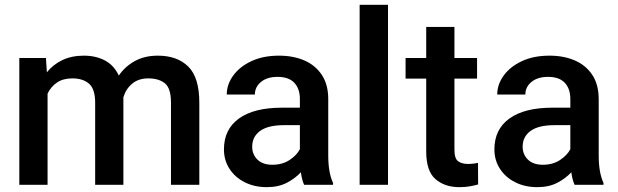

<svg xmlns="http://www.w3.org/2000/svg" viewBox="-20 -770 2577 800"><path d="M281.7 -443.4Q242.7 -443.4 217.3 -426Q191.9 -408.7 178.2 -379.9V0H60.5V-528.3H171.4L175.3 -468.8Q201.7 -501.5 240.2 -519.8Q278.8 -538.1 329.6 -538.1Q378.9 -538.1 416.7 -518.3Q454.6 -498.5 475.1 -455.1Q500.5 -492.7 541.5 -515.4Q582.5 -538.1 637.7 -538.1Q718.3 -538.1 764.4 -492.7Q810.5 -447.3 810.5 -341.8V0H692.4V-342.3Q692.4 -402.3 667 -422.9Q641.6 -443.4 598.1 -443.4Q557.1 -443.4 530.8 -421.4Q504.4 -399.4 494.1 -364.7Q494.1 -358.9 494.1 -352.1V0H376.5V-341.8Q376.5 -399.4 350.8 -421.4Q325.2 -443.4 281.7 -443.4Z M1247.1 0Q1238.3 -19.5 1233.4 -52.2Q1210.4 -26.9 1175.3 -8.5Q1140.1 9.8 1091.8 9.8Q1040 9.8 999.5 -10.7Q959 -31.2 936 -66.9Q913.1 -102.5 913.1 -147.5Q913.1 -231.4 975.8 -276.4Q1038.6 -321.3 1154.3 -321.3H1229.5V-357.9Q1229.5 -399.9 1206.5 -424.8Q1183.6 -449.7 1136.2 -449.7Q1093.3 -449.7 1067.6 -428.7Q1042 -407.7 1042 -376H924.8Q924.8 -418 951.7 -455.1Q978.5 -492.2 1027.3 -515.1Q1076.2 -538.1 1142.6 -538.1Q1202.1 -538.1 1248.3 -518.1Q1294.4 -498 1321 -457.8Q1347.7 -417.5 1347.7 -356.9V-122.1Q1347.7 -50.3 1367.7 -7.8V0ZM1114.7 -83.5Q1156.7 -83.5 1186.8 -103.5Q1216.8 -123.5 1229.5 -148.4V-248.5H1163.1Q1097.2 -248.5 1064 -224.6Q1030.8 -200.7 1030.8 -158.7Q1030.8 -126.5 1052.7 -105Q1074.7 -83.5 1114.7 -83.5Z M1596.7 -750V0H1478.5V-750Z M1967.8 -528.3V-442.4H1873.5V-146Q1873.5 -108.9 1889.2 -97.9Q1904.8 -86.9 1930.2 -86.9Q1942.4 -86.9 1953.6 -88.4Q1964.8 -89.8 1971.7 -91.3L1972.2 -1.5Q1957.5 2.9 1938.2 6.3Q1918.9 9.8 1894 9.8Q1833 9.8 1794.4 -23.7Q1755.9 -57.1 1755.9 -138.7V-442.4H1669.9V-528.3H1755.9V-657.7H1873.5V-528.3Z M2374 0Q2365.2 -19.5 2360.4 -52.2Q2337.4 -26.9 2302.2 -8.5Q2267.1 9.8 2218.8 9.8Q2167 9.8 2126.5 -10.7Q2085.9 -31.2 2063 -66.9Q2040 -102.5 2040 -147.5Q2040 -231.4 2102.8 -276.4Q2165.5 -321.3 2281.2 -321.3H2356.4V-357.9Q2356.4 -399.9 2333.5 -424.8Q2310.5 -449.7 2263.2 -449.7Q2220.2 -449.7 2194.6 -428.7Q2168.9 -407.7 2168.9 -376H2051.8Q2051.8 -418 2078.6 -455.1Q2105.5 -492.2 2154.3 -515.1Q2203.1 -538.1 2269.5 -538.1Q2329.1 -538.1 2375.2 -518.1Q2421.4 -498 2448 -457.8Q2474.6 -417.5 2474.6 -356.9V-122.1Q2474.6 -50.3 2494.6 -7.8V0ZM2241.7 -83.5Q2283.7 -83.5 2313.7 -103.5Q2343.8 -123.5 2356.4 -148.4V-248.5H2290Q2224.1 -248.5 2190.9 -224.6Q2157.7 -200.7 2157.7 -158.7Q2157.7 -126.5 2179.7 -105Q2201.7 -83.5 2241.7 -83.5Z"/></svg>

Font: Vazirmatn RD FD Medium
Style: Regular
Weight: 500
Designer: Saber Rastikerdar
Foundry: Saber Rastikerdar
Version: Version 33.003